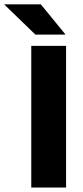

<svg xmlns="http://www.w3.org/2000/svg" viewBox="-83 -846 376 866"><path d="M215 0H58V-639H215ZM101 -826.5 211.5 -691.5V-690H76.5L-63 -825V-826.5Z"/></svg>

Font: Anek Gurmukhi
Style: Bold
Weight: 700
Designer: Sarang Kulkarni (Gurmukhi), Yesha Goshar (Latin)
Foundry: Ek Type
Version: Version 1.003